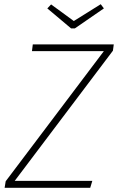

<svg xmlns="http://www.w3.org/2000/svg" viewBox="-20 -893 561 913"><path d="M7 -31 474 -650H132L136 -682H521L517 -652L50 -33H419L409 0H2ZM474 -853 336 -758H318L205 -853L223 -872L331 -793L459 -873Z"/></svg>

Font: FiraGO UltraLight
Style: Italic
Weight: 200
Italic angle: -8°
Designer: bBox Type GmbH
Foundry: bBox Type GmbH
Version: Version 1.001